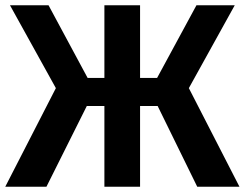

<svg xmlns="http://www.w3.org/2000/svg" viewBox="-24 -712 933 732"><path d="M871 -692 696 -376 889 0H728L577 -308H510V0H374V-308H307L153 0H-4L189 -376L14 -692H161L310 -415H374V-692H510V-415H575L725 -692Z"/></svg>

Font: Fira Sans SemiBold
Style: Regular
Weight: 600
Designer: bBox Type GmbH & Carrois Corporate GbR & Edenspiekermann AG
Foundry: bBox Type GmbH & Carrois Corporate GbR & Edenspiekermann AG
Version: Version 4.301;PS 004.301;hotconv 1.0.88;makeotf.lib2.5.64775